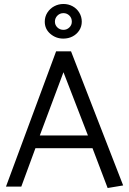

<svg xmlns="http://www.w3.org/2000/svg" viewBox="-20 -938 649 965"><path d="M422 -257H180L299 -575ZM262 -680 10 0H87L158 -193H445L521 7L599 -6L337 -680ZM299 -918Q274 -918 252.5 -906.5Q231 -895 218 -874.5Q205 -854 205 -829Q205 -792 233 -768Q261 -744 298 -744Q324 -744 345 -755Q366 -766 378.5 -785.5Q391 -805 391 -829Q391 -854 378.5 -874.5Q366 -895 345 -906.5Q324 -918 299 -918ZM299 -788Q281 -788 268.5 -800Q256 -812 256 -829Q256 -847 268.5 -859.5Q281 -872 299 -872Q316 -872 328.5 -860Q341 -848 341 -829Q341 -812 328.5 -800Q316 -788 299 -788Z"/></svg>

Font: Catamaran Thin
Style: Regular
Weight: 400
Version: Version 2.000